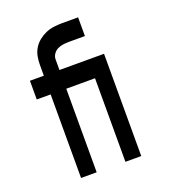

<svg xmlns="http://www.w3.org/2000/svg" viewBox="-136 -837 821 935"><g transform="rotate(-20 275.0 -370.0)"><path d="M123 0V-433H51V-530H123V-585Q123 -607 127 -629Q131 -651 142.5 -670Q154 -689 171.5 -703Q189 -717 208.5 -725.5Q228 -734 250.5 -737Q273 -740 295 -740H377V-643H295Q279 -643 264 -641Q249 -639 235.5 -632.5Q222 -626 213 -613Q204 -600 204 -585V-530H356V-433H204V0ZM435 0H353V-433H276V-530H435Z"/></g></svg>

Font: Lode Term
Style: Bold
Weight: 700
Monospace: yes
Designer: Belleve Invis
Foundry: Belleve Invis
Version: Version 29.2.0